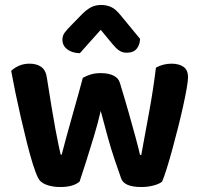

<svg xmlns="http://www.w3.org/2000/svg" viewBox="-20 -743 804 772"><path d="M385 -297Q373 -245 356.5 -191Q340 -137 325 -89.5Q310 -42 300 -13Q289 -3 269.5 3Q250 9 222 9Q190 9 165.5 -0.5Q141 -10 133 -28Q123 -48 111.5 -85Q100 -122 88 -170Q76 -218 64 -270Q52 -322 42 -370.5Q32 -419 25 -458Q37 -470 56 -478.5Q75 -487 99 -487Q128 -487 146.5 -473.5Q165 -460 169 -427Q179 -363 187.5 -312Q196 -261 203 -223Q210 -185 215.5 -159.5Q221 -134 224 -121H228Q234 -144 247 -192.5Q260 -241 278 -303.5Q296 -366 313 -430Q329 -439 346 -444Q363 -449 386 -449Q415 -449 435.5 -439.5Q456 -430 462 -410Q481 -348 497.5 -290Q514 -232 526 -187.5Q538 -143 543 -120H548Q563 -202 579.5 -291.5Q596 -381 607 -471Q636 -487 670 -487Q699 -487 717.5 -474.5Q736 -462 736 -432Q736 -418 730.5 -386.5Q725 -355 716 -314.5Q707 -274 695.5 -228.5Q684 -183 672.5 -141Q661 -99 650.5 -65.5Q640 -32 632 -13Q622 -4 598.5 2.5Q575 9 548 9Q479 9 467 -26Q457 -54 442 -98Q427 -142 412.5 -194.5Q398 -247 385 -297ZM433 -565 385 -623Q360 -595 341.5 -574.5Q323 -554 301 -529Q269 -530 250 -545Q231 -560 231 -583Q231 -600 240.5 -612.5Q250 -625 267 -642L311 -687Q328 -704 345.5 -713.5Q363 -723 387 -723Q409 -723 427.5 -714.5Q446 -706 468 -678L543 -587Q543 -564 530 -547.5Q517 -531 489 -531Q472 -531 459 -540Q446 -549 433 -565Z"/></svg>

Font: BalooTamma2Bold
Style: Bold
Weight: 700
Designer: Divya Kowshik, Shuchita Grover and Ek Type
Foundry: Ek Type
Version: Version 1.700